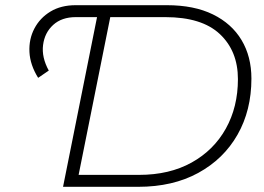

<svg xmlns="http://www.w3.org/2000/svg" viewBox="-20 -720 1019 740"><path d="M127 -420Q96 -470 93.5 -519.5Q91 -569 112.5 -610Q134 -651 174.5 -675.5Q215 -700 272 -700H623Q728 -700 800.5 -664.5Q873 -629 911 -565.5Q949 -502 949 -417Q949 -295 895.5 -201Q842 -107 744 -53.5Q646 0 513 0H223L354 -654H272Q218 -654 185 -624Q152 -594 146 -546.5Q140 -499 168 -448ZM283 -46H516Q633 -46 718.5 -93.5Q804 -141 850.5 -224.5Q897 -308 897 -415Q897 -523 827.5 -588.5Q758 -654 617 -654H405Z"/></svg>

Font: Montserrat Light
Style: Italic
Weight: 300
Italic angle: -11.3°
Designer: Julieta Ulanovsky
Foundry: Julieta Ulanovsky
Version: Version 9.000; ttfautohint (v1.8.4.7-5d5b)